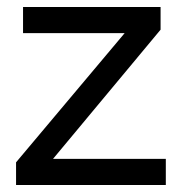

<svg xmlns="http://www.w3.org/2000/svg" viewBox="-20 -530 517 550"><path d="M440 -510H46V-435H337L26 -65V0H455V-75H132L440 -445Z"/></svg>

Font: Alpha Lyrae Medium
Style: Regular
Weight: 500
Designer: Nikolay Petroussenko, Plamen Motev
Foundry: Fontfabric LLC
Version: Version 1.000;hotconv 1.0.109;makeotfexe 2.5.65596